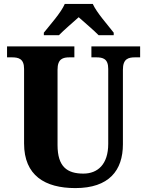

<svg xmlns="http://www.w3.org/2000/svg" viewBox="-20 -951 751 981"><path d="M204 -784V-771H281C304 -795 353 -837 382 -863C410 -838 464 -792 484 -771H561V-784C532 -822 474 -886 454 -931H311C292 -886 234 -822 204 -784ZM365 10C537 10 608 -80 608 -214V-595C608 -651 636 -658 671 -658H696V-714H447V-658H471C506 -658 533 -651 533 -599V-216C533 -111 479 -64 406 -64C323 -64 274 -99 274 -210V-595C274 -651 302 -658 336 -658H360V-714H16V-658H40C75 -658 103 -651 103 -599V-218C103 -54 210 10 365 10Z"/></svg>

Font: Noto Serif Georgian SemiCondensed ExtraBold
Style: Regular
Weight: 800
Width: 4
Designer: Monotype Design Team, Akaki Razmadze
Foundry: Google LLC
Version: Version 2.003